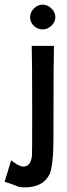

<svg xmlns="http://www.w3.org/2000/svg" viewBox="-68 -587 291 829"><path d="M116 -460Q94 -460 78 -475.5Q62 -491 62 -513Q62 -534 78.5 -550.5Q95 -567 116 -567Q137 -567 154 -550.5Q171 -534 171 -513Q171 -492 154 -476Q137 -460 116 -460ZM69 -389H165Q163 -309 163 -111Q163 41 162 58Q159 134 147 163Q120 222 38 222Q14 222 1 215Q-21 206 -48 198Q-47 195 -37.5 163.5Q-28 132 -20 105Q12 130 28 132Q46 134 56.5 122.5Q67 111 70 86Q71 81 71 -109Q71 -319 69 -389Z"/></svg>

Font: GFS Neohellenic Rg
Style: Bold
Weight: 700
Designer: Designed by Takis Katsoulidis and George D. Matthiopoulos.
Foundry: Designed by Takis Katsoulidis and George D. Matthiopoulos.
Version: Version 1.0